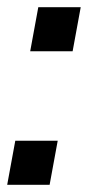

<svg xmlns="http://www.w3.org/2000/svg" viewBox="-34 -514 249 534"><path d="M50 -371.5 72.5 -494H190.5L168 -371.5ZM-14 0 8.5 -122.5H126.5L104 0Z"/></svg>

Font: Cabin SemiCondensedSemiBold
Style: Italic
Weight: 600
Width: 4
Italic angle: -10°
Designer: Pablo Impallari
Foundry: Pablo Impallari. http://www.impallari.com Igino Marini. http://www.ikern.com
Version: Version 3.001